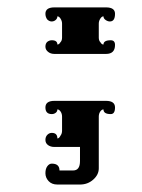

<svg xmlns="http://www.w3.org/2000/svg" viewBox="-20 -390 383 517"><path d="M289.7 -352.9Q289.7 -332.2 275.9 -332.2Q270.1 -332.2 264.4 -336.2Q258.6 -340.2 258.6 -346Q254 -346 250 -339.7Q246 -333.3 246 -326.4V-288.5Q246 -280.5 250.6 -275.9Q254 -270.1 258.6 -270.1Q258.6 -281.6 278.2 -281.6Q289.7 -281.6 289.7 -269Q289.7 -244.8 265.5 -244.8H126.4Q116.1 -244.8 109.2 -250.6Q102.3 -256.3 102.3 -264.4Q102.3 -272.4 106.9 -277Q112.6 -281.6 119.5 -281.6Q134.5 -281.6 134.5 -270.1Q139.1 -270.1 142.5 -275.9Q147.1 -280.5 147.1 -288.5V-326.4Q147.1 -333.3 143.1 -339.7Q139.1 -346 134.5 -346Q134.5 -340.2 129.9 -336.2Q125.3 -332.2 119 -332.2Q112.6 -332.2 106.9 -337.9Q102.3 -344.8 102.3 -352.9Q102.3 -370.1 126.4 -370.1H265.5Q289.7 -370.1 289.7 -352.9ZM177 69Q195.4 69 195.4 43.7V5.7H126.4Q116.1 5.7 109.2 0.6Q102.3 -4.6 102.3 -13.2Q102.3 -21.8 107.5 -27Q112.6 -32.2 119.5 -32.2Q134.5 -32.2 134.5 -17.2Q139.1 -17.2 142.5 -24.1Q147.1 -29.9 147.1 -37.9V-75.9Q147.1 -83.9 143.1 -89.7Q139.1 -95.4 134.5 -95.4Q134.5 -89.7 129.9 -86.2Q125.3 -82.8 119.5 -82.8Q102.3 -82.8 102.3 -100.6Q102.3 -118.4 126.4 -118.4H265.5Q289.7 -118.4 289.7 -100.6Q289.7 -82.8 278.2 -82.8Q258.6 -82.8 258.6 -95.4Q254 -95.4 250 -89.7Q246 -83.9 246 -75.9V63.2Q246 80.5 231 93.7Q216.1 106.9 195.4 106.9H134.5Q119.5 106.9 110.9 97.7Q102.3 88.5 102.3 76.4Q102.3 64.4 107.5 57.5Q112.6 50.6 119.5 50.6Q140.2 50.6 140.2 69Z"/></svg>

Font: Dhurjati
Style: Regular
Weight: 400
Designer: Purushoth Kumar Guthula
Foundry: Andhrapradesh Society for Knowledge Networks
Version: Version 1.0.5; ttfautohint (v1.2.25-373a) -l 7 -r 28 -G 50 -